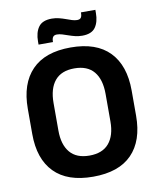

<svg xmlns="http://www.w3.org/2000/svg" viewBox="-91 -890 804 976"><g transform="rotate(-10 311.0 -402.0)"><path d="M311 14.5Q178.5 14.5 110.8 -54.8Q43 -124 43 -253V-383Q43 -512.5 110.8 -582.5Q178.5 -652.5 311 -652.5Q443.5 -652.5 511.2 -582.5Q579 -512.5 579 -383V-253Q579 -124 511.5 -54.8Q444 14.5 311 14.5ZM311 -94.5Q378.5 -94.5 412 -134.5Q445.5 -174.5 445.5 -247V-389Q445.5 -464 412 -504.2Q378.5 -544.5 311 -544.5Q244 -544.5 210.5 -504.2Q177 -464 177 -389V-247Q177 -174.5 210.5 -134.5Q244 -94.5 311 -94.5ZM380.5 -701Q362 -701 344.5 -705.2Q327 -709.5 311 -715.2Q295 -721 280.8 -725.2Q266.5 -729.5 254 -729.5Q240 -729.5 234 -721.5Q228 -713.5 228 -698V-695H153.5V-711.5Q153.5 -757.5 173.5 -785.5Q193.5 -813.5 242.5 -813.5Q261.5 -813.5 279.2 -809Q297 -804.5 312.5 -798.8Q328 -793 342.2 -788.5Q356.5 -784 368.5 -784Q383 -784 388.5 -792Q394 -800 394 -816V-819H468.5V-803Q468.5 -756.5 448.8 -728.8Q429 -701 380.5 -701Z"/></g></svg>

Font: Anek Kannada SemiBold
Style: Regular
Weight: 600
Version: Version 1.003